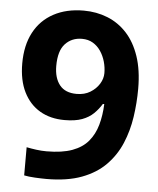

<svg xmlns="http://www.w3.org/2000/svg" viewBox="-52 -767 677 822"><g transform="rotate(5 286.0 -356.0)"><path d="M536 -409Q536 -348 527 -287.5Q518 -227 495.5 -173.5Q473 -120 432.5 -78.5Q392 -37 329.5 -13.5Q267 10 178 10Q157 10 129 8.5Q101 7 82 3V-118Q102 -114 124 -111Q146 -108 168 -108Q235 -108 278.5 -124Q322 -140 347 -170Q372 -200 383.5 -241Q395 -282 397 -331H391Q377 -308 357.5 -289Q338 -270 308.5 -259Q279 -248 233 -248Q172 -248 127 -274.5Q82 -301 57 -351.5Q32 -402 32 -474Q32 -552 61.5 -607.5Q91 -663 146 -692.5Q201 -722 275 -722Q330 -722 377.5 -703Q425 -684 460.5 -645.5Q496 -607 516 -548Q536 -489 536 -409ZM278 -601Q234 -601 206 -571Q178 -541 178 -476Q178 -424 202 -394Q226 -364 275 -364Q309 -364 333.5 -379Q358 -394 372 -416.5Q386 -439 386 -463Q386 -488 379 -512.5Q372 -537 358.5 -557Q345 -577 325 -589Q305 -601 278 -601Z"/></g></svg>

Font: Noto Sans Thai
Style: Bold
Weight: 700
Designer: Monotype Design Team
Foundry: Monotype Imaging Inc.
Version: Version 2.001